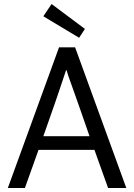

<svg xmlns="http://www.w3.org/2000/svg" viewBox="-20 -936 668 956"><path d="M195.8 -855 236.8 -916 402.8 -792 374 -748ZM608.9 0H518.1L450.2 -189.9H171.9L104 0H19L273.9 -700.2H354ZM309.1 -586.9Q306.2 -576.2 298.8 -556.2Q296.4 -549.3 291.5 -534.2Q286.6 -519 283.7 -511.2Q280.8 -502.9 265.6 -457.5Q252.9 -419.4 246.1 -400.9Q240.7 -385.7 195.8 -257.8H425.8Q402.3 -324.2 376 -400.9Q372.1 -411.1 365.5 -430.7Q358.9 -450.2 356 -457.5Q350.6 -471.7 336.9 -511.2Q326.2 -541.5 320.8 -556.2Q315.4 -571.3 311 -586.9Z"/></svg>

Font: Post Grotesk Regular
Style: Regular
Weight: 500
Version: 0.900; ttfautohint (v0.96) -l 8 -r 50 -G 200 -x 14 -w "gGD" 